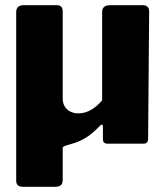

<svg xmlns="http://www.w3.org/2000/svg" viewBox="-20 -550 637 735"><path d="M280 -116Q306 -116 329.5 -130Q353 -144 371 -166V-504Q371 -530 401 -530H527Q551 -530 551 -506L547 -20Q547 0 530 0H391Q374 0 374 -18V-65Q374 -71 371 -72.5Q368 -74 363 -69Q335 -39 308 -22.5Q281 -6 253 1Q239 5 231.5 7.5Q224 10 220 14V138Q220 153 213 159Q206 165 190 165H67Q42 165 42 142V-503Q42 -530 70 -530H199Q220 -530 220 -506V-173Q220 -156 227.5 -143Q235 -130 249 -123Q263 -116 280 -116Z"/></svg>

Font: Libre Franklin Thin ExtraBold
Style: Regular
Weight: 800
Version: Version 3.000